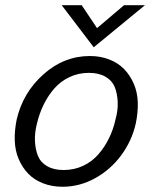

<svg xmlns="http://www.w3.org/2000/svg" viewBox="-20 -710 589 740"><path d="M341.3 -527.8 217.8 -689.9H294.9L354 -601.6L458 -689.9H538.6ZM221.2 9.8Q179.7 9.8 145.5 -3.7Q111.3 -17.1 88.6 -40.8Q65.9 -64.5 52 -96.9Q38.1 -129.4 36.9 -168.2Q35.6 -207 44.4 -250Q68.4 -353 147.5 -423.6Q226.6 -494.1 326.2 -494.1Q367.2 -494.1 401.4 -480.7Q435.5 -467.3 458.5 -443.6Q481.4 -419.9 495.6 -387.2Q509.8 -354.5 511 -315.9Q512.2 -277.3 503.4 -234.4Q488.3 -167 447 -111.3Q405.8 -55.7 346.2 -22.9Q286.6 9.8 221.2 9.8ZM225.1 -54.7Q265.6 -54.7 300 -70.8Q334.5 -86.9 358.6 -114.5Q382.8 -142.1 399.7 -176.3Q416.5 -210.4 425.3 -250Q435.1 -285.2 433.6 -317.6Q432.1 -350.1 422.1 -374.8Q412.1 -399.4 386.5 -414.3Q360.8 -429.2 322.3 -429.2Q282.7 -429.2 248.3 -413.1Q213.9 -397 189.7 -369.4Q165.5 -341.8 148.7 -307.6Q131.8 -273.4 122.6 -234.4Q113.3 -199.2 114.7 -166.7Q116.2 -134.3 126.2 -109.4Q136.2 -84.5 161.6 -69.6Q187 -54.7 225.1 -54.7Z"/></svg>

Font: HK Grotesk Italic
Style: Regular
Weight: 400
Italic angle: -13°
Designer: Alfredo Marco Pradil and Stefan Peev
Foundry: Hanken Design Co.
Version: Version 1.000;PS 001.000;hotconv 1.0.88;makeotf.lib2.5.64775